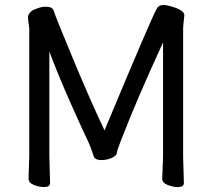

<svg xmlns="http://www.w3.org/2000/svg" viewBox="-20 -738 857 775"><path d="M698.2 17.1Q678.2 17.1 656.5 8.5Q634.8 0 634.8 -17.1L638.2 -106V-566.9Q532.2 -336.9 467.8 -169.9Q452.1 -128.9 452.1 -124Q452.1 -109.9 431.6 -100.8Q411.1 -91.8 389.2 -91.8Q361.8 -91.8 356.9 -110.8Q346.2 -146 330.1 -179Q314 -211.9 265.4 -321Q216.8 -430.2 179.2 -529.8V-105L182.1 1Q182.1 17.1 158.2 17.1Q138.2 17.1 116.7 8.5Q95.2 0 95.2 -17.1L98.1 -106V-624L92.8 -665Q92.8 -688 118.9 -699.5Q145 -710.9 162.1 -710.9Q180.2 -710.9 188 -706.1Q195.8 -701.2 199.5 -687Q203.1 -672.9 275.6 -498.5Q348.1 -324.2 401.9 -211.9Q592.8 -668.9 611.8 -701.2Q620.1 -717.8 638.2 -717.8Q652.8 -717.8 671.9 -711.9Q724.1 -696.8 724.1 -676.8L719.2 -627.9V-105L722.2 1Q722.2 17.1 698.2 17.1Z"/></svg>

Font: LXGW WenKai Screen
Style: Regular
Weight: 400
Designer: LXGW / Fontworks Inc.
Foundry: LXGW / Fontworks Inc.
Version: Version 1.510;January 18,2025